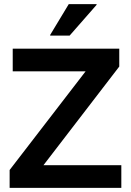

<svg xmlns="http://www.w3.org/2000/svg" viewBox="-20 -911 635 931"><path d="M26.7 0V-86.7L395 -565H41.7V-675H558.3V-588.3L190.8 -110H568.3V0ZM223.3 -738.3V-741.7L313.3 -890.8H448.3V-887.5L317.5 -738.3Z"/></svg>

Font: Funnel Display SemiBold
Style: Regular
Weight: 600
Designer: NORD ID, Kristian Moeller
Foundry: Dicotype
Version: Version 1.000